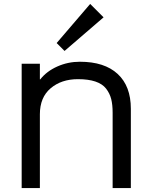

<svg xmlns="http://www.w3.org/2000/svg" viewBox="-20 -953 768 973"><path d="M643.1 -401.9V0H550.8V-381.8Q550.8 -422.4 543.5 -451.2Q536.1 -480 517.6 -503.9Q499 -527.8 463.4 -539.8Q427.7 -551.8 375 -551.8Q291 -551.8 236.6 -505.6Q182.1 -459.5 182.1 -374V0H89.8V-629.9H182.1V-550.8H184.1Q216.3 -591.8 270.3 -616Q324.2 -640.1 384.8 -640.1Q509.3 -640.1 576.2 -578.4Q643.1 -516.6 643.1 -401.9ZM437 -933.1 504.9 -865.2 307.1 -694.8 267.1 -734.9Z"/></svg>

Font: Sinkin Sans 400 Regular
Style: Regular
Weight: 400
Designer: Keith Bates
Foundry: K-Type
Version: Sinkin Sans (version 1.0)  by Keith Bates   •   © 2014   www